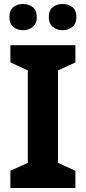

<svg xmlns="http://www.w3.org/2000/svg" viewBox="-20 -940 429 960"><path d="M357 0H32V-86L119 -126V-588L32 -628V-714H357V-628L270 -588V-126L357 -86ZM27 -854Q27 -889 47 -904.5Q67 -920 94.9 -920Q122.8 -920 143.4 -904.6Q164 -889.2 164 -854.4Q164 -821 143.4 -805Q122.8 -789 94.9 -789Q67 -789 47 -805.2Q27 -821.5 27 -854ZM224 -854Q224 -889 244.1 -904.5Q264.3 -920 292.6 -920Q321 -920 341.5 -904.6Q362 -889.2 362 -854.4Q362 -821 341.4 -805Q320.9 -789 293 -789Q264.5 -789 244.2 -805.2Q224 -821.5 224 -854Z"/></svg>

Font: Noto Sans Balinese
Style: Regular
Weight: 400
Designer: Aditya Bayu, David Williams
Foundry: David Williams
Version: Version 2.003